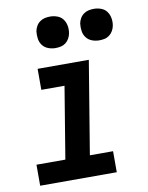

<svg xmlns="http://www.w3.org/2000/svg" viewBox="-84 -803 668 864"><g transform="rotate(-10 250.0 -371.0)"><path d="M379 0H29V-96H161L215 -424H109V-520H343L273 -96H379ZM405 -598Q388 -598 372 -604Q356 -610 346 -623Q336 -636 333.5 -653Q331 -670 333 -687Q335 -699 341.5 -710.5Q348 -722 358.5 -729.5Q369 -737 381 -739.5Q393 -742 405 -742Q422 -742 438 -736Q454 -730 463.5 -717Q473 -704 476 -687Q479 -670 476 -653Q474 -641 467.5 -629.5Q461 -618 451 -610.5Q441 -603 429 -600.5Q417 -598 405 -598ZM205 -598Q188 -598 172 -604Q156 -610 146 -623Q136 -636 133.5 -653Q131 -670 133 -687Q135 -699 141.5 -710.5Q148 -722 158.5 -729.5Q169 -737 181 -739.5Q193 -742 205 -742Q222 -742 238 -736Q254 -730 263.5 -717Q273 -704 276 -687Q279 -670 276 -653Q274 -641 267.5 -629.5Q261 -618 251 -610.5Q241 -603 229 -600.5Q217 -598 205 -598Z"/></g></svg>

Font: Iosevka Term Curly Oblique
Style: Bold
Weight: 700
Italic angle: -9°
Designer: Belleve Invis
Foundry: Belleve Invis
Version: Version 32.3.0